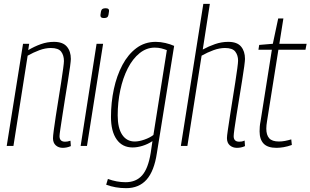

<svg xmlns="http://www.w3.org/2000/svg" viewBox="-20 -760 1617 1000"><path d="M100 -532H132L127 -499Q159 -518 192.5 -530Q226 -542 261 -542Q307 -542 328 -517.5Q349 -493 349 -453Q349 -444 345 -413.5Q341 -383 334 -340.5Q327 -298 319.5 -251Q312 -204 305.5 -161.5Q299 -119 294.5 -89Q290 -59 290 -51Q290 -22 319 -22Q324 -22 331 -23Q338 -24 347 -27L349 1Q337 6 326.5 8Q316 10 307 10Q285 10 270.5 -3Q256 -16 256 -40Q256 -51 260 -81.5Q264 -112 270.5 -154.5Q277 -197 284.5 -243Q292 -289 298.5 -331Q305 -373 309 -403Q313 -433 313 -442Q313 -472 298.5 -491Q284 -510 245 -510Q216 -510 185 -498.5Q154 -487 124 -470L50 0H15Z M531 -717Q549 -717 548 -703Q546 -681 541.5 -673.5Q537 -666 521 -666Q513 -666 508 -669Q503 -672 503 -681Q505 -703 510 -710Q515 -717 531 -717ZM400 0 483 -532H517L433 0Z M533 202 542 172Q588 189 634 189Q689 189 720.5 153Q752 117 765 36L774 -25Q750 -9 722.5 -0.5Q695 8 671 8Q617 8 587.5 -34Q558 -76 558 -151Q558 -226 573 -296Q588 -366 617.5 -421.5Q647 -477 690.5 -509.5Q734 -542 791 -542Q816 -542 841.5 -536Q867 -530 887 -521L797 38Q783 131 743.5 175.5Q704 220 637 220Q581 220 533 202ZM849 -499Q836 -504 820.5 -508Q805 -512 786 -512Q743 -512 707 -483Q671 -454 645.5 -404Q620 -354 606.5 -290.5Q593 -227 593 -159Q593 -93 616.5 -58Q640 -23 682 -23Q704 -23 732.5 -33Q761 -43 779 -57Z M1197 -51Q1197 -22 1226 -22Q1232 -22 1238.5 -23Q1245 -24 1254 -28L1256 1Q1245 6 1234.5 8Q1224 10 1214 10Q1192 10 1177 -3Q1162 -16 1162 -41Q1162 -51 1166.5 -81.5Q1171 -112 1177.5 -154.5Q1184 -197 1191.5 -243.5Q1199 -290 1205.5 -332Q1212 -374 1216 -404Q1220 -434 1220 -444Q1220 -472 1205.5 -491Q1191 -510 1152 -510Q1123 -510 1091.5 -498.5Q1060 -487 1030 -470L956 0H922L1039 -740H1073L1036 -502Q1067 -519 1100.5 -530.5Q1134 -542 1169 -542Q1215 -542 1235.5 -517.5Q1256 -493 1256 -453Q1256 -444 1252 -413.5Q1248 -383 1241 -340.5Q1234 -298 1226.5 -251Q1219 -204 1212 -161.5Q1205 -119 1201 -89Q1197 -59 1197 -51Z M1497 -34 1500 -5Q1478 3 1457.5 6.5Q1437 10 1420 10Q1374 10 1353 -12Q1332 -34 1332 -76Q1332 -87 1333 -100.5Q1334 -114 1337 -128L1396 -501H1326L1330 -526L1401 -532L1429 -664H1456L1435 -532H1577L1571 -501H1430L1371 -130Q1369 -118 1368 -108.5Q1367 -99 1367 -90Q1367 -57 1382 -40Q1397 -23 1433 -23Q1448 -23 1464 -26Q1480 -29 1497 -34Z"/></svg>

Font: Georama SemiCondensed ExtraLight
Style: Italic
Weight: 200
Width: 4
Italic angle: -9°
Designer: Jean-Baptiste Levee
Foundry: Production Type
Version: Version 1.000